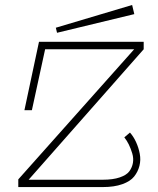

<svg xmlns="http://www.w3.org/2000/svg" viewBox="-20 -759 640 779"><path d="M206.5 -646.5 211.4 -626 524.9 -701.7 516.1 -738.8ZM397 0H54.2V-31.2L524.4 -559.1H163.1L109.4 -312H79.1L138.2 -589.4H563V-559.1L96.2 -29.8H397Q438.5 -29.8 466.1 -39.3Q493.7 -48.8 504.9 -64.2Q516.1 -79.6 519.3 -98.1Q522.5 -116.7 516.6 -136.5Q510.7 -156.2 502.7 -172.6Q494.6 -189 484.4 -201.7L507.3 -221.2Q522 -204.6 532.2 -182.1Q542.5 -159.7 547.1 -134.8Q551.8 -109.9 545.7 -85.9Q539.6 -62 524.2 -42.7Q508.8 -23.4 476.1 -11.7Q443.4 0 397 0Z"/></svg>

Font: Compagnon Light Italic
Style: Regular
Weight: 400
Italic angle: -12°
Designer: Valentin Papon
Foundry: Velvetyne Type Foundry
Version: Version 1.000;PS 001.000;hotconv 1.0.88;makeotf.lib2.5.64775